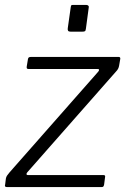

<svg xmlns="http://www.w3.org/2000/svg" viewBox="-23 -762 515 782"><path d="M6 0Q0 0 -2 -2.5Q-4 -5 -2 -11L1 -35Q2 -41 5.5 -46.5Q9 -52 16 -60L377 -470Q381 -475 380.5 -478Q380 -481 374 -481H93Q88 -481 86.5 -483.5Q85 -486 86 -492L91 -522Q92 -527 95 -528.5Q98 -530 102 -530H461Q467 -530 467 -523L462 -494Q461 -488 458 -482Q455 -476 449 -470L88 -60Q84 -55 85 -52Q86 -49 90 -49H398Q407 -49 405 -41L401 -10Q400 -5 398 -2.5Q396 0 390 0H6ZM338 -728 327 -646Q326 -637 323 -635Q320 -633 311 -633H265Q257 -633 254.5 -636.5Q252 -640 253 -647L265 -732Q266 -739 267.5 -740.5Q269 -742 275 -742H328Q334 -742 337 -738.5Q340 -735 338 -728Z"/></svg>

Font: Libre Franklin Thin Light
Style: Italic
Weight: 300
Italic angle: -8°
Version: Version 3.000